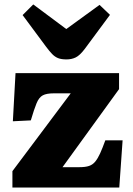

<svg xmlns="http://www.w3.org/2000/svg" viewBox="-20 -846 600 866"><path d="M36 0V-74L299 -425H222Q190 -425 173 -416Q156 -407 145 -380.5Q134 -354 119 -303L38 -299L50 -516H517V-444L262 -92H339Q365 -92 381.5 -97.5Q398 -103 409.5 -117Q421 -131 431.5 -154Q442 -177 455 -213H533L518 0ZM280 -578Q256 -578 241.5 -584Q227 -590 215 -602.5Q203 -615 188 -635L82 -778L130 -826L279 -715L429 -824L476 -779L362 -625Q340 -596 321.5 -587Q303 -578 280 -578Z"/></svg>

Font: Literata 18pt ExtraBold
Style: Regular
Weight: 800
Designer: Latin by Veronika Burian and Jose Scaglione. Greek by Irene Vlachou. Cyrillic by Vera Evstafieva.
Foundry: TypeTogether
Version: Version 3.103;gftools[0.9.29]